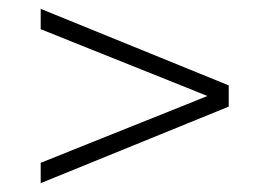

<svg xmlns="http://www.w3.org/2000/svg" viewBox="-20 -567 609 434"><path d="M72 -547 497 -374V-326L72 -153V-199L449 -350L72 -501Z"/></svg>

Font: Montserrat Light Alt1
Style: Light
Weight: 500
Designer: Differentunic
Foundry: Julieta Ulanovsky
Version: 0.1